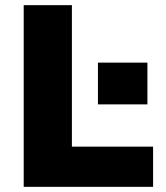

<svg xmlns="http://www.w3.org/2000/svg" viewBox="-20 -725 645 745"><path d="M72 0V-705H259V-156H574V0ZM360 -320V-482H552V-320Z"/></svg>

Font: Nunito Sans 10pt Black
Style: Regular
Weight: 900
Designer: Vernon Adams
Foundry: Vernon Adams
Version: Version 3.101;gftools[0.9.27]